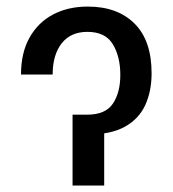

<svg xmlns="http://www.w3.org/2000/svg" viewBox="-20 -573 533 593"><path d="M44.9 -342.8Q44.9 -410.2 71.3 -457Q97.7 -503.9 144 -528.3Q190.4 -552.7 251 -552.7Q342.8 -552.7 395.5 -500.2Q448.2 -447.8 448.2 -346.7Q448.2 -292 429 -249.3Q409.7 -206.5 366.5 -182.1Q323.2 -157.7 251 -157.2H227.5V-218.8H249Q305.7 -218.8 328.6 -252.9Q351.6 -287.1 351.6 -341.8Q351.6 -398.4 328.4 -436.5Q305.2 -474.6 250 -474.6Q198.2 -474.6 170.4 -439Q142.6 -403.3 142.6 -342.8ZM204.1 -218.8H301.8V0H204.1Z"/></svg>

Font: Inter Tight
Style: Regular
Weight: 400
Designer: Rasmus Andersson
Foundry: rsms
Version: Version 3.002